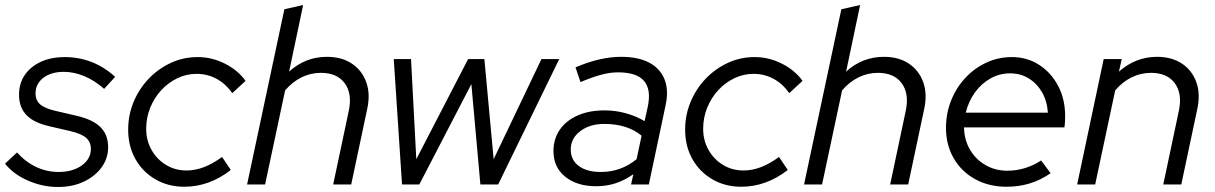

<svg xmlns="http://www.w3.org/2000/svg" viewBox="-33 -737 4852 767"><path d="M199 10Q138 10 80 -15Q22 -40 -13 -83L35 -128Q69 -90 111.5 -70Q154 -50 201 -50Q257 -50 293.5 -76Q330 -102 330 -142Q330 -170 311 -186.5Q292 -203 249 -213L167 -232Q103 -246 73 -277Q43 -308 43 -358Q43 -404 66 -437.5Q89 -471 130 -490Q171 -509 226 -509Q282 -509 332.5 -489.5Q383 -470 427 -430L383 -382Q346 -415 304.5 -432.5Q263 -450 222 -450Q171 -450 140 -426Q109 -402 109 -364Q109 -336 127.5 -320Q146 -304 189 -294L271 -275Q337 -260 368 -229.5Q399 -199 399 -149Q399 -104 372.5 -68Q346 -32 301 -11Q256 10 199 10Z M703 9Q639 9 588 -20.5Q537 -50 508 -101.5Q479 -153 479 -219Q479 -278 501 -330.5Q523 -383 561.5 -423Q600 -463 650 -486Q700 -509 757 -509Q813 -509 865 -483Q917 -457 948 -414L895 -365Q868 -403 831.5 -422.5Q795 -442 752 -442Q712 -442 675.5 -424.5Q639 -407 611 -376.5Q583 -346 567 -306.5Q551 -267 551 -222Q551 -176 572.5 -138Q594 -100 630.5 -78Q667 -56 712 -56Q748 -56 783.5 -70Q819 -84 854 -110L889 -58Q803 9 703 9Z M954 0 1103 -700 1178 -717 1122 -451Q1187 -510 1273 -510Q1332 -510 1372.5 -483Q1413 -456 1430 -409Q1447 -362 1434 -302L1370 0H1298L1360 -293Q1375 -362 1344.5 -404Q1314 -446 1249 -446Q1208 -446 1171.5 -428Q1135 -410 1106 -376L1026 0Z M1573 0 1540 -501H1609L1630 -101L1837 -501H1902L1939 -101L2130 -501H2201L1957 0H1886L1850 -401L1642 0Z M2349 7Q2272 7 2225 -31Q2178 -69 2178 -133Q2178 -182 2203 -218.5Q2228 -255 2274 -275.5Q2320 -296 2382 -296Q2426 -296 2467.5 -284.5Q2509 -273 2542 -253L2555 -312Q2569 -380 2539.5 -414Q2510 -448 2436 -448Q2404 -448 2368.5 -438.5Q2333 -429 2286 -409L2266 -468Q2318 -490 2363 -500Q2408 -510 2448 -510Q2516 -510 2560 -487Q2604 -464 2621.5 -420.5Q2639 -377 2626 -317L2559 0H2488L2497 -41Q2463 -17 2426.5 -5Q2390 7 2349 7ZM2368 -50Q2407 -50 2442.5 -62.5Q2478 -75 2510 -101L2530 -195Q2473 -242 2381 -242Q2323 -242 2285 -213Q2247 -184 2247 -140Q2247 -98 2279 -74Q2311 -50 2368 -50Z M2928 9Q2864 9 2813 -20.5Q2762 -50 2733 -101.5Q2704 -153 2704 -219Q2704 -278 2726 -330.5Q2748 -383 2786.5 -423Q2825 -463 2875 -486Q2925 -509 2982 -509Q3038 -509 3090 -483Q3142 -457 3173 -414L3120 -365Q3093 -403 3056.5 -422.5Q3020 -442 2977 -442Q2937 -442 2900.5 -424.5Q2864 -407 2836 -376.5Q2808 -346 2792 -306.5Q2776 -267 2776 -222Q2776 -176 2797.5 -138Q2819 -100 2855.5 -78Q2892 -56 2937 -56Q2973 -56 3008.5 -70Q3044 -84 3079 -110L3114 -58Q3028 9 2928 9Z M3179 0 3328 -700 3403 -717 3347 -451Q3412 -510 3498 -510Q3557 -510 3597.5 -483Q3638 -456 3655 -409Q3672 -362 3659 -302L3595 0H3523L3585 -293Q3600 -362 3569.5 -404Q3539 -446 3474 -446Q3433 -446 3396.5 -428Q3360 -410 3331 -376L3251 0Z M3988 9Q3918 9 3863 -21Q3808 -51 3777 -104.5Q3746 -158 3746 -226Q3746 -284 3766.5 -335.5Q3787 -387 3823.5 -426Q3860 -465 3907.5 -487Q3955 -509 4009 -509Q4070 -509 4118 -478Q4166 -447 4194 -394Q4222 -341 4222 -273Q4222 -263 4221.5 -251.5Q4221 -240 4219 -228H3818Q3819 -178 3842 -139Q3865 -100 3904 -77.5Q3943 -55 3991 -55Q4028 -55 4063 -66Q4098 -77 4126 -96L4164 -45Q4123 -17 4080 -4Q4037 9 3988 9ZM3825 -287H4153Q4150 -333 4130 -368Q4110 -403 4077 -423.5Q4044 -444 4002 -444Q3960 -444 3923.5 -423.5Q3887 -403 3861.5 -367.5Q3836 -332 3825 -287Z M4270 0 4376 -501H4448L4437 -451Q4504 -510 4589 -510Q4648 -510 4688.5 -483Q4729 -456 4746 -409Q4763 -362 4750 -302L4686 0H4614L4676 -293Q4691 -362 4660.5 -404Q4630 -446 4565 -446Q4524 -446 4487.5 -428Q4451 -410 4422 -376L4342 0Z"/></svg>

Font: Red Hat Display
Style: Italic
Weight: 300
Italic angle: -12°
Designer: Pentagram, MCKL
Foundry: Pentagram, MCKL
Version: Version 1.023